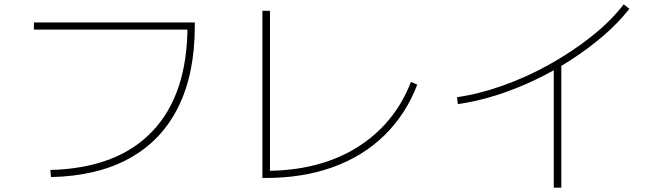

<svg xmlns="http://www.w3.org/2000/svg" viewBox="-20 -807 3040 889"><path d="M213 -20Q523 -28 685.5 -199Q848 -370 848 -687L865 -670H137V-703H882V-687Q882 -466 805.5 -311.5Q729 -157 580.5 -74.5Q432 8 216 13Z M1195 17V-757H1230V5L1211 -16Q1334 -16 1439.5 -43Q1545 -70 1631 -123Q1717 -176 1780.5 -252Q1844 -328 1883 -428L1912 -415Q1859 -277 1759.5 -180Q1660 -83 1521 -33Q1382 17 1211 17Z M2096 -357Q2200 -372 2310.5 -411.5Q2421 -451 2525.5 -509.5Q2630 -568 2719 -638.5Q2808 -709 2868 -787L2894 -766Q2844 -702 2775 -642.5Q2706 -583 2625 -530.5Q2544 -478 2455.5 -436Q2367 -394 2276.5 -365.5Q2186 -337 2100 -325ZM2544 62V-510H2579V62Z"/></svg>

Font: M PLUS 2 ExtraLight
Style: Regular
Weight: 250
Designer: Coji Morishita
Foundry: UNDERFOREST DESIGN
Version: Version 1.001